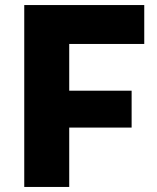

<svg xmlns="http://www.w3.org/2000/svg" viewBox="-20 -740 623 760"><path d="M551 -566V-720H76V0H254V-235H501V-381H254V-566Z"/></svg>

Font: Kufam Arabic Latin Roman Bold
Style: Regular
Weight: 700
Designer: Wael Morcos & Artur Schmal
Version: Version 1.200;PS 001.200;hotconv 1.0.88;makeotf.lib2.5.64775